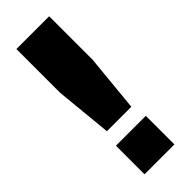

<svg xmlns="http://www.w3.org/2000/svg" viewBox="-235 -725 750 750"><g transform="rotate(-45 140.5 -350.0)"><path d="M231 -460 208 -223H73L50 -458V-700H231ZM223 -158V0H58V-158Z"/></g></svg>

Font: FFF_AZADLIQ Black
Style: Regular
Weight: 900
Designer: bBox Type GmbH
Foundry: bBox Type GmbH
Version: Version 1.001